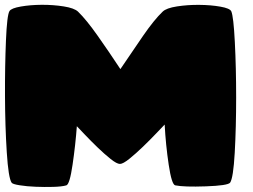

<svg xmlns="http://www.w3.org/2000/svg" viewBox="-20 -768 1037 788"><path d="M474.1 -484.4Q522.5 -556.2 567.6 -621.6Q612.8 -687 647.5 -720.2Q662.6 -734.9 706.5 -741.7Q750.5 -748.5 798.1 -748Q845.7 -747.6 884.5 -740.7Q923.3 -733.9 929.2 -721.7Q938.5 -700.2 943.8 -595Q949.2 -489.7 949.2 -367.7Q949.2 -245.6 943.4 -141.4Q937.5 -37.1 924.3 -18.1Q914.1 -6.3 824.7 -3.2Q735.4 0 699.2 -7.3Q684.6 -10.3 672.4 -91.8Q660.2 -173.3 655.8 -256.8Q646 -246.6 620.8 -220.2Q595.7 -193.8 566.9 -166Q538.1 -138.2 511.5 -116.7Q484.9 -95.2 472.2 -95.2Q459.5 -95.2 433.8 -115.7Q408.2 -136.2 380.6 -162.8Q353 -189.5 328.9 -214.8Q304.7 -240.2 295.4 -250Q289.6 -171.9 277.8 -91.8Q266.1 -11.7 252.4 -7.3Q234.4 -2 198.7 -1Q163.1 0 126.5 -1.5Q89.8 -2.9 60.8 -7.6Q31.7 -12.2 27.8 -18.1Q14.6 -36.6 7.8 -143.1Q1 -249.5 0.5 -372.8Q0 -496.1 4.4 -601.3Q8.8 -706.5 19 -722.7Q26.4 -734.4 65.4 -741.2Q104.5 -748 151.4 -748.3Q198.2 -748.5 241.5 -741.7Q284.7 -734.9 300.3 -720.2Q334.5 -687 380.6 -621.6Q426.8 -556.2 474.1 -484.4Z"/></svg>

Font: ARCO
Style: Regular
Weight: 700
Designer: Rafael Olivo Díaz, Denis Ignatov
Foundry: Rafael Olivo Díaz
Version: Version 1.10 March 1, 2019